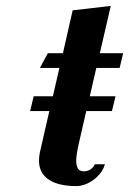

<svg xmlns="http://www.w3.org/2000/svg" viewBox="-20 -620 437 650"><path d="M82 -244H147L115 -104C113 -94 112 -85 112 -76C112 -27 148 10 238 10C281 10 326 -27 335 -64H301C293 -47 279 -40 263 -40C245 -40 238 -54 238 -76C238 -92 242 -113 247 -135L272 -244H359L371 -294H284L306 -390H385L397 -440H318L355 -600L226 -585L193 -440H142L115 -390H181L159 -294H94Z"/></svg>

Font: Pfennig
Style: BoldItalic
Weight: 700
Italic angle: -13°
Version: Version 20100423